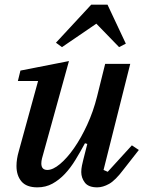

<svg xmlns="http://www.w3.org/2000/svg" viewBox="-20 -795 625 827"><path d="M141 12Q94 12 72.5 -13.5Q51 -39 51 -80Q51 -95 53.5 -111Q56 -127 61 -144L144 -446H57L68 -491L277 -532L161 -113Q158 -101 158 -91Q158 -63 184 -63Q208 -63 238.5 -88.5Q269 -114 299 -157Q329 -200 355.5 -257.5Q382 -315 398 -379L433 -520H541L426 -63L444 -55L548 -169L578 -149L513 -66Q477 -18 450 -3Q423 12 399 12Q361 12 345.5 -8.5Q330 -29 330 -54Q330 -67 333 -82Q336 -97 339 -108L356 -175L346 -178Q326 -141 305 -106.5Q284 -72 259.5 -46Q235 -20 206 -4Q177 12 141 12ZM221 -611 373 -775H443L522 -607L493 -592L395 -693L247 -592Z"/></svg>

Font: IBM Plex Serif Medium
Style: Italic
Weight: 500
Italic angle: -14°
Designer: Mike Abbink, Paul van der Laan, Pieter van Rosmalen
Foundry: Bold Monday
Version: Version 2.5